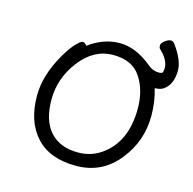

<svg xmlns="http://www.w3.org/2000/svg" viewBox="-87 -629 735 730"><g transform="rotate(15 281.0 -264.0)"><path d="M440 -69Q376 13 272.5 13Q169 13 115 -46Q61 -105 61 -207Q61 -286 110 -372Q130 -407 149 -428Q168 -449 176.5 -449Q185 -449 193 -438Q251 -481 314.5 -481Q378 -481 442 -428Q461 -411 487 -411Q489 -411 496 -412.5Q503 -414 503 -434Q503 -466 466 -500Q463 -504 463 -512.5Q463 -521 476 -531Q489 -541 499 -541Q509 -541 515 -531Q554 -477 554 -438Q554 -381 519 -358Q507 -350 486 -350Q501 -300 501 -245Q501 -145 440 -69ZM267 -38Q318 -38 358 -66Q444 -126 444 -258Q444 -330 410.5 -380.5Q377 -431 301.5 -431Q226 -431 172 -361Q118 -291 118 -207.5Q118 -124 157 -81Q196 -38 267 -38Z"/></g></svg>

Font: ToneOZ-Pinyin-WenKai-Light
Style: Light
Weight: 300
Designer: Fontworks Inc.
Foundry: ToneOZ
Version: Version 0.240331